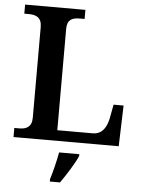

<svg xmlns="http://www.w3.org/2000/svg" viewBox="-61 -762 764 1031"><g transform="rotate(5 321.0 -246.5)"><path d="M32 0H599L606 -220H552L538 -145C527 -94 504 -57 453 -57H263V-604C263 -653 290 -665 331 -665H357V-714H32V-665H56C95 -665 126 -653 126 -601V-112C126 -61 95 -49 59 -49H32ZM247 208V221H302C332 178 374 113 392 71V61H283C275 106 260 167 247 208Z"/></g></svg>

Font: Noto Serif Sinhala SemiBold
Style: Regular
Weight: 600
Designer: Jelle Bosma - Monotype Design Team
Foundry: Monotype Imaging Inc.
Version: Version 2.007